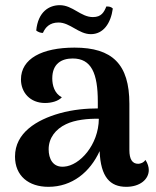

<svg xmlns="http://www.w3.org/2000/svg" viewBox="-20 -712 602 742"><path d="M146 -585C155 -606 172 -625 206 -625C251 -625 284 -580 331 -580C379 -580 408 -621 416 -679C409 -686 402 -687 391 -687C382 -665 372 -646 339 -646C292 -646 261 -692 211 -692C170 -692 127 -667 120 -594C127 -588 139 -584 146 -585ZM542 -94C535 -83 522 -79 514 -79C491 -79 480 -97 480 -132V-311C480 -464 414 -528 268 -528C142 -528 61 -485 61 -405C61 -355 96 -314 154 -314C179 -314 205 -321 219 -336C190 -351 182 -383 182 -409C182 -466 218 -486 261 -486C333 -486 358 -429 358 -319V-293C316 -293 263 -289 210 -274C122 -249 38 -199 38 -107C38 -32 91 10 167 10C259 10 328 -47 365 -128C369 -27 406 10 468 10C521 10 555 -19 555 -55C555 -66 551 -81 542 -94ZM228 -68C184 -64 168 -99 168 -135C168 -179 195 -213 235 -232C270 -249 320 -254 362 -253C361 -152 288 -72 228 -68Z"/></svg>

Font: Arima Koshi ExtraBold
Style: Regular
Weight: 800
Designer: Joana Correia and Natanael Gama
Foundry: NDISCOVER
Version: Version 1.019;PS 001.019;hotconv 1.0.88;makeotf.lib2.5.64775